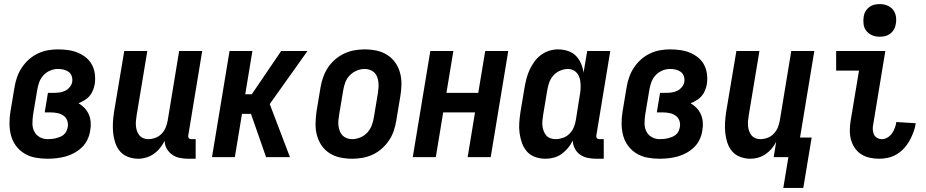

<svg xmlns="http://www.w3.org/2000/svg" viewBox="-20 -770 4540 941"><path d="M213 8Q182 8 153 2.5Q124 -3 100 -17.5Q76 -32 59 -54.5Q42 -77 34.5 -104.5Q27 -132 26.5 -162Q26 -192 31 -222L51 -342Q55 -367 63.5 -391.5Q72 -416 86.5 -438Q101 -460 121 -478Q141 -496 165 -507.5Q189 -519 214 -523.5Q239 -528 263 -528Q289 -528 314 -524.5Q339 -521 361 -512Q383 -503 401.5 -488Q420 -473 431 -452Q442 -431 445 -406Q448 -381 444 -356Q441 -341 435 -326Q429 -311 418.5 -299Q408 -287 394 -278.5Q380 -270 365 -264Q382 -254 395 -240Q408 -226 415.5 -208.5Q423 -191 424.5 -170.5Q426 -150 422 -130Q419 -108 409 -86.5Q399 -65 382 -48.5Q365 -32 344 -20.5Q323 -9 301 -3Q279 3 256.5 5.5Q234 8 213 8ZM213 -88Q223 -88 233.5 -89Q244 -90 254 -92.5Q264 -95 274 -99Q284 -103 292.5 -110Q301 -117 305.5 -127Q310 -137 312 -147Q315 -164 309.5 -179Q304 -194 291.5 -203Q279 -212 263 -215.5Q247 -219 230 -219H199L215 -315H246Q260 -315 273.5 -317Q287 -319 300 -325.5Q313 -332 322.5 -344Q332 -356 334 -369Q336 -384 331.5 -397Q327 -410 316 -418Q305 -426 291.5 -429Q278 -432 263 -432Q244 -432 224.5 -423.5Q205 -415 191.5 -399.5Q178 -384 171.5 -365Q165 -346 162 -327L142 -207Q139 -186 139 -164.5Q139 -143 148 -125.5Q157 -108 174.5 -98Q192 -88 213 -88Z M939 8H903Q882 8 861.5 4Q841 0 824.5 -11.5Q808 -23 797.5 -41Q787 -59 787 -80Q778 -62 765 -45.5Q752 -29 734.5 -16.5Q717 -4 697 2Q677 8 658 8Q632 8 608 -1Q584 -10 568.5 -28Q553 -46 545 -70Q537 -94 534.5 -119Q532 -144 533.5 -170Q535 -196 539 -222L589 -520H702L650 -207Q648 -194 646.5 -180.5Q645 -167 646 -154Q647 -141 651 -129Q655 -117 662.5 -107.5Q670 -98 681.5 -93Q693 -88 706 -88Q724 -88 741.5 -94.5Q759 -101 772 -114.5Q785 -128 792 -145Q799 -162 802 -180L858 -520H971L903 -108Q902 -104 902.5 -100Q903 -96 905.5 -93Q908 -90 911.5 -89Q915 -88 919 -88H939Z M1019 0 1105 -520H1217L1182 -308H1214L1358 -520H1487L1302 -260L1401 0H1284L1210 -212H1166L1131 0Z M1706 8Q1676 8 1647.5 2Q1619 -4 1595.5 -19Q1572 -34 1556.5 -56.5Q1541 -79 1533.5 -106.5Q1526 -134 1526.5 -163.5Q1527 -193 1531 -222L1551 -342Q1555 -367 1564 -392Q1573 -417 1587.5 -439Q1602 -461 1623 -479Q1644 -497 1668 -508Q1692 -519 1717 -523.5Q1742 -528 1767 -528Q1797 -528 1825.5 -522Q1854 -516 1877.5 -501Q1901 -486 1917 -463.5Q1933 -441 1940.5 -413.5Q1948 -386 1947.5 -356.5Q1947 -327 1942 -298L1922 -178Q1918 -153 1909.5 -128Q1901 -103 1886 -81Q1871 -59 1850.5 -41Q1830 -23 1806 -12Q1782 -1 1756.5 3.5Q1731 8 1706 8ZM1706 -88Q1725 -88 1745 -96Q1765 -104 1779.5 -119.5Q1794 -135 1801.5 -154.5Q1809 -174 1812 -193L1832 -313Q1834 -327 1835 -340.5Q1836 -354 1834.5 -367.5Q1833 -381 1828.5 -393Q1824 -405 1815 -414Q1806 -423 1793.5 -427.5Q1781 -432 1767 -432Q1748 -432 1728.5 -424Q1709 -416 1694 -400.5Q1679 -385 1672 -365.5Q1665 -346 1662 -327L1642 -207Q1640 -193 1638.5 -179.5Q1637 -166 1639 -152.5Q1641 -139 1645.5 -127Q1650 -115 1659 -106Q1668 -97 1680 -92.5Q1692 -88 1706 -88Z M2003 0 2089 -520H2202L2168 -315H2324L2358 -520H2471L2385 0H2272L2308 -219H2152L2116 0Z M2939 8H2903Q2882 8 2861.5 4Q2841 0 2824 -11.5Q2807 -23 2797.5 -41.5Q2788 -60 2787 -81Q2778 -62 2764 -45Q2750 -28 2732.5 -15.5Q2715 -3 2694.5 2.5Q2674 8 2654 8Q2627 8 2603 -0.5Q2579 -9 2563 -27Q2547 -45 2538.5 -68.5Q2530 -92 2526.5 -117.5Q2523 -143 2525 -169.5Q2527 -196 2531 -222L2551 -342Q2555 -364 2560.5 -385.5Q2566 -407 2575.5 -427.5Q2585 -448 2598.5 -467Q2612 -486 2630.5 -500Q2649 -514 2671 -521Q2693 -528 2714 -528Q2739 -528 2762.5 -520.5Q2786 -513 2802 -497Q2818 -481 2827.5 -459Q2837 -437 2840 -414L2858 -520H2971L2903 -108Q2902 -104 2902.5 -100Q2903 -96 2905.5 -93Q2908 -90 2911.5 -89Q2915 -88 2919 -88H2939ZM2702 -88Q2720 -88 2738 -94Q2756 -100 2770 -113.5Q2784 -127 2791.5 -144.5Q2799 -162 2802 -180L2821 -300Q2824 -314 2825 -328.5Q2826 -343 2825.5 -357Q2825 -371 2821.5 -384.5Q2818 -398 2810 -409Q2802 -420 2789.5 -426Q2777 -432 2763 -432Q2744 -432 2724.5 -423.5Q2705 -415 2691.5 -399.5Q2678 -384 2671.5 -365Q2665 -346 2662 -327L2642 -207Q2640 -193 2638.5 -179.5Q2637 -166 2638.5 -153Q2640 -140 2644.5 -128Q2649 -116 2657 -106.5Q2665 -97 2677 -92.5Q2689 -88 2702 -88Z M3213 8Q3182 8 3153 2.5Q3124 -3 3100 -17.5Q3076 -32 3059 -54.5Q3042 -77 3034.5 -104.5Q3027 -132 3026.5 -162Q3026 -192 3031 -222L3051 -342Q3055 -367 3063.5 -391.5Q3072 -416 3086.5 -438Q3101 -460 3121 -478Q3141 -496 3165 -507.5Q3189 -519 3214 -523.5Q3239 -528 3263 -528Q3289 -528 3314 -524.5Q3339 -521 3361 -512Q3383 -503 3401.5 -488Q3420 -473 3431 -452Q3442 -431 3445 -406Q3448 -381 3444 -356Q3441 -341 3435 -326Q3429 -311 3418.5 -299Q3408 -287 3394 -278.5Q3380 -270 3365 -264Q3382 -254 3395 -240Q3408 -226 3415.5 -208.5Q3423 -191 3424.5 -170.5Q3426 -150 3422 -130Q3419 -108 3409 -86.5Q3399 -65 3382 -48.5Q3365 -32 3344 -20.5Q3323 -9 3301 -3Q3279 3 3256.5 5.5Q3234 8 3213 8ZM3213 -88Q3223 -88 3233.5 -89Q3244 -90 3254 -92.5Q3264 -95 3274 -99Q3284 -103 3292.5 -110Q3301 -117 3305.5 -127Q3310 -137 3312 -147Q3315 -164 3309.5 -179Q3304 -194 3291.5 -203Q3279 -212 3263 -215.5Q3247 -219 3230 -219H3199L3215 -315H3246Q3260 -315 3273.5 -317Q3287 -319 3300 -325.5Q3313 -332 3322.5 -344Q3332 -356 3334 -369Q3336 -384 3331.5 -397Q3327 -410 3316 -418Q3305 -426 3291.5 -429Q3278 -432 3263 -432Q3244 -432 3224.5 -423.5Q3205 -415 3191.5 -399.5Q3178 -384 3171.5 -365Q3165 -346 3162 -327L3142 -207Q3139 -186 3139 -164.5Q3139 -143 3148 -125.5Q3157 -108 3174.5 -98Q3192 -88 3213 -88Z M3819 151 3844 0H3772L3784 -75Q3775 -57 3762 -41.5Q3749 -26 3732 -14.5Q3715 -3 3696 2.5Q3677 8 3658 8Q3632 8 3608 -1Q3584 -10 3568.5 -28Q3553 -46 3545 -70Q3537 -94 3534.5 -119Q3532 -144 3533.5 -170Q3535 -196 3539 -222L3589 -520H3702L3650 -207Q3648 -194 3646.5 -180.5Q3645 -167 3646 -154Q3647 -141 3651 -129Q3655 -117 3662.5 -107.5Q3670 -98 3681.5 -93Q3693 -88 3706 -88Q3724 -88 3741.5 -94.5Q3759 -101 3772 -114.5Q3785 -128 3792 -145Q3799 -162 3802 -180L3858 -520H3971L3901 -96H3958L3917 151Z M4289 8Q4265 8 4242.5 3Q4220 -2 4201 -14Q4182 -26 4169.5 -44.5Q4157 -63 4151 -84.5Q4145 -106 4145 -130Q4145 -154 4149 -178L4190 -424H4078V-520H4319L4260 -162Q4257 -149 4257.5 -136Q4258 -123 4263 -111.5Q4268 -100 4279 -94Q4290 -88 4303 -88Q4317 -88 4330.5 -96.5Q4344 -105 4352.5 -117.5Q4361 -130 4366 -144Q4371 -158 4373 -172L4468 -166Q4465 -144 4457 -122.5Q4449 -101 4438 -81Q4427 -61 4411 -43.5Q4395 -26 4375 -14Q4355 -2 4333 3Q4311 8 4289 8ZM4291 -590Q4272 -590 4255 -597Q4238 -604 4226.5 -618Q4215 -632 4212.5 -651Q4210 -670 4213 -689Q4215 -703 4222 -715Q4229 -727 4240.5 -735.5Q4252 -744 4265 -747Q4278 -750 4292 -750Q4311 -750 4328.5 -743Q4346 -736 4357 -722Q4368 -708 4371 -689Q4374 -670 4370 -651Q4368 -637 4361 -625Q4354 -613 4342.5 -604.5Q4331 -596 4318 -593Q4305 -590 4291 -590Z"/></svg>

Font: Iosevka
Style: Bold Italic
Weight: 700
Italic angle: -9°
Monospace: yes
Designer: Belleve Invis
Foundry: Belleve Invis
Version: Version 32.5.0; ttfautohint (v1.8.4)